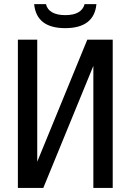

<svg xmlns="http://www.w3.org/2000/svg" viewBox="-20 -924 642 944"><path d="M454.1 -903.8H396Q381.3 -849.6 300.8 -849.6Q260.7 -849.6 236.3 -863.5Q211.9 -877.4 206.1 -903.8H147.9Q159.2 -785.6 300.8 -785.6Q371.6 -785.6 410.2 -815.4Q448.7 -845.2 454.1 -903.8ZM192.9 0 439 -600.1V0H534.2V-729H409.2L163.1 -128.9V-729H67.9V0Z"/></svg>

Font: Hack Dev
Style: Regular
Weight: 400
Designer: Christopher Simpkins
Foundry: Christopher Simpkins
Version: Version 2.0315